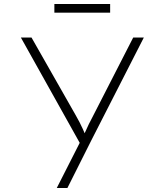

<svg xmlns="http://www.w3.org/2000/svg" viewBox="-20 -707 821 957"><path d="M263 230 388 -16 398 42 84 -520H137L356 -135Q378 -97 393 -63.5Q408 -30 419 -3L391 -22Q404 -46 413 -67Q422 -88 434 -110L644 -520H697L435 -7L316 230ZM251 -644V-687H529V-644Z"/></svg>

Font: Lexend Peta ExtraLight
Style: Regular
Weight: 250
Version: Version 1.007